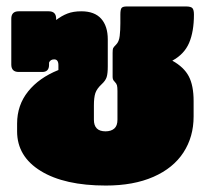

<svg xmlns="http://www.w3.org/2000/svg" viewBox="-20 -560 653 595"><path d="M33 -153V-177Q33 -234 67 -276.5Q101 -319 161 -343V-358Q161 -376 148 -376Q136 -376 132 -366V-359Q132 -337 111 -337H38Q15 -337 15 -360V-502Q15 -525 38 -525H131Q154 -525 154 -502V-498Q171 -511 189 -518Q207 -525 232 -525Q273 -525 293.5 -502Q314 -479 314 -438V-354Q314 -332 310.5 -321Q307 -310 295 -299Q280 -285 275.5 -271.5Q271 -258 271 -233V-189Q271 -153 307 -153Q324 -153 334 -161.5Q344 -170 344 -189V-267V-278Q344 -290 342.5 -295.5Q341 -301 336 -306Q331 -311 330 -314.5Q329 -318 329 -322.5Q329 -327 329 -329V-396Q329 -407 330.5 -410.5Q332 -414 340 -422Q349 -431 351 -449Q353 -467 353 -487.5Q353 -508 353 -515Q353 -530 356.5 -535Q360 -540 373 -540H556Q572 -540 576.5 -534.5Q581 -529 581 -515Q581 -462 566 -427Q551 -392 514 -372Q550 -352 565 -323.5Q580 -295 580 -247V-199Q580 -136 548.5 -87.5Q517 -39 455.5 -12Q394 15 308 15Q180 15 106.5 -30Q33 -75 33 -153Z"/></svg>

Font: Mitr
Style: Bold
Weight: 700
Designer: Thanarat Vachiruckul
Foundry: Cadson Demak
Version: Version 1.002